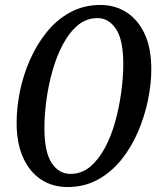

<svg xmlns="http://www.w3.org/2000/svg" viewBox="-20 -744 645 774"><path d="M252 10Q192 10 146 -20Q100 -50 73.5 -108Q47 -166 47 -250Q47 -309 60 -374Q73 -439 100 -501Q127 -563 167.5 -613.5Q208 -664 262.5 -694Q317 -724 385 -724Q444 -724 490.5 -694Q537 -664 563.5 -606.5Q590 -549 590 -464Q590 -406 576.5 -340.5Q563 -275 536.5 -213Q510 -151 469.5 -100.5Q429 -50 374.5 -20Q320 10 252 10ZM264 -43Q309 -43 343.5 -72Q378 -101 403.5 -149Q429 -197 445 -255.5Q461 -314 469 -374Q477 -434 477 -486Q477 -582 448 -626.5Q419 -671 373 -671Q328 -671 293.5 -642Q259 -613 233.5 -565Q208 -517 191.5 -458.5Q175 -400 167 -340Q159 -280 159 -228Q159 -132 188 -87.5Q217 -43 264 -43Z"/></svg>

Font: Noto Serif ExtraCondensed Medium
Style: Italic
Weight: 500
Width: 2
Italic angle: -12°
Designer: Monotype Design Team
Foundry: Monotype Imaging Inc.
Version: Version 2.013; ttfautohint (v1.8.4.7-5d5b)